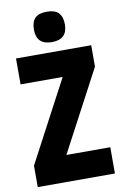

<svg xmlns="http://www.w3.org/2000/svg" viewBox="-101 -994 673 1051"><g transform="rotate(-10 235.5 -468.5)"><path d="M450 0H21V-119L260 -570H26V-714H444V-595L206 -146H450ZM236 -937Q281 -937 301.5 -915.5Q322 -894 322 -852Q322 -768 236 -768Q150 -768 150 -852Q150 -895 170.5 -916Q191 -937 236 -937Z"/></g></svg>

Font: Noto Sans Kannada ExtraCondensed Black
Style: Regular
Weight: 900
Width: 2
Designer: Jelle Bosma - Monotype Design Team
Foundry: Monotype Imaging Inc.
Version: Version 2.005; ttfautohint (v1.8.4.7-5d5b)